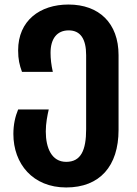

<svg xmlns="http://www.w3.org/2000/svg" viewBox="-20 -577 603 847"><path d="M272 250C420 250 503 156 503 -4V-334C503 -475 417 -557 282 -557C156 -557 60 -486 60 -355C60 -315 66 -290 77 -260H213C206 -291 203 -318 203 -344C203 -407 232 -443 283 -443C335 -443 360 -405 360 -334V-7C360 86 337 137 272 137C208 137 182 76 182 3C182 -33 189 -68 195 -94H60C47 -63 39 -27 39 14C39 146 125 250 272 250Z"/></svg>

Font: Noto Sans Georgian SemiCondensed Bold
Style: Regular
Weight: 700
Width: 4
Designer: Monotype Design Team, Akaki Razmadze
Foundry: Google LLC
Version: Version 2.005